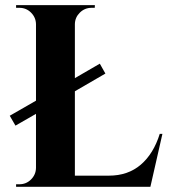

<svg xmlns="http://www.w3.org/2000/svg" viewBox="-20 -720 656 740"><path d="M595.7 -204.1H606L559.6 0H42V-9.8H54.7Q81.1 -9.8 99.6 -28.3Q118.2 -46.9 118.7 -72.8V-281.2L39.6 -235.8L17.6 -273.9L118.7 -332V-627Q118.2 -652.8 99.6 -671.4Q81.1 -689.9 54.7 -689.9H42V-700.2H345.7L345.2 -689.9H333Q306.6 -689.9 287.8 -671.4Q269 -652.8 268.6 -627V-418.9L364.7 -474.6L386.2 -436.5L268.6 -368.2V-43H399.9Q473.1 -43 522.5 -85.2Q571.8 -127.4 595.7 -204.1Z"/></svg>

Font: Cinzel Decorative Bold
Style: Regular
Weight: 700
Designer: Natanael Gama
Version: Version 1.001;PS 001.001;hotconv 1.0.56;makeotf.lib2.0.21325